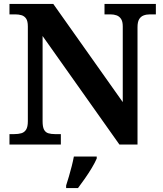

<svg xmlns="http://www.w3.org/2000/svg" viewBox="-20 -734 828 975"><path d="M28.1 0V-53H52.7Q72.8 -53 88.4 -57.4Q104 -61.9 112.7 -75.9Q121.4 -90 121.4 -118.1V-599.9Q121.4 -627 112.5 -639.8Q103.6 -652.6 89.2 -656.8Q74.7 -661 58 -661H28.1V-714H250.6L603.4 -215.5V-599.9Q603.4 -624.7 594.8 -637.8Q586.2 -650.8 572.3 -655.9Q558.4 -661 541.1 -661H510.7V-714H771.5V-661H741.1Q723.2 -661 708.8 -655.4Q694.5 -649.8 686.4 -636Q678.3 -622.1 678.3 -595.9V0H586.4L196.3 -551.1V-118.1Q196.3 -90 203.5 -75.9Q210.8 -61.9 225.1 -57.4Q239.5 -53 258.6 -53H289V0ZM315.8 208Q322.4 187.7 330 161.9Q337.6 136 344.4 109.3Q351.1 82.7 355.1 61H471.2V71Q462.2 92 446.2 118.7Q430.2 145.4 411.3 172.4Q392.4 199.4 376.1 221H315.8Z"/></svg>

Font: Noto Serif Lao
Style: Regular
Weight: 400
Designer: Monotype Design Team
Foundry: Monotype Imaging Inc.
Version: Version 2.003